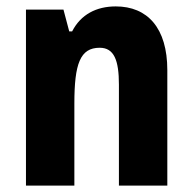

<svg xmlns="http://www.w3.org/2000/svg" viewBox="-20 -579 601 599"><path d="M341 -559C281 -559 232 -534 205 -481H196L178 -549H61V0H212V-256C212 -380 230 -430 291 -430C336 -430 351 -391 351 -315V0H502V-360C502 -492 440 -559 341 -559Z"/></svg>

Font: Noto Sans Sinhala UI Condensed ExtraBold
Style: Regular
Weight: 800
Width: 3
Designer: Jelle Bosma - Monotype Design Team
Foundry: Monotype Imaging Inc.
Version: Version 2.006